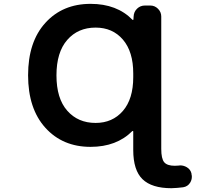

<svg xmlns="http://www.w3.org/2000/svg" viewBox="-20 -784 1040 1011"><path d="M483.4 -136.7Q572.3 -136.7 627 -199.7Q681.6 -262.7 681.6 -377.9V-397.5Q681.6 -511.7 627.4 -575.2Q573.2 -638.7 483.4 -638.7Q390.6 -638.7 334 -573.7Q277.3 -508.8 277.3 -387.2Q277.3 -265.6 334 -201.2Q390.6 -136.7 483.4 -136.7ZM681.6 -91.8Q681.6 -93.8 679.7 -94.2Q677.7 -94.7 676.8 -93.8Q593.8 -10.7 457 -10.7Q309.6 -10.7 218.8 -111.3Q127.9 -211.9 127.9 -387.7Q127.9 -563.5 218.8 -663.6Q309.6 -763.7 457 -763.7Q595.7 -763.7 677.7 -679.7Q678.7 -678.7 680.7 -679.2Q682.6 -679.7 682.6 -681.6L683.6 -697.3Q684.6 -721.7 701.7 -738.3Q718.8 -754.9 743.2 -754.9H771.5Q794.9 -754.9 812 -737.8Q829.1 -720.7 829.1 -697.3V0Q829.1 51.8 844.7 70.3Q860.4 88.9 900.4 88.9Q910.2 88.9 919.9 87.9Q924.8 86.9 928.7 86.9Q947.3 86.9 963.9 96.7Q983.4 108.4 988.3 129.9V132.8Q990.2 139.6 990.2 146.5Q990.2 163.1 981.4 177.7Q968.8 198.2 944.3 202.1Q914.1 206.1 882.8 207Q779.3 207 730.5 159.7Q681.6 112.3 681.6 5.9Z"/></svg>

Font: Gen Jyuu Gothic Monospace Bold
Style: Bold
Weight: 700
Designer: [Source Han Sans]
Ryoko NISHIZUKA  (kana & ideographs); Paul D. Hunt (Latin, Greek & Cyrillic); Wenlong ZHANG  (bopomofo
Version: Version 1.002.20150607